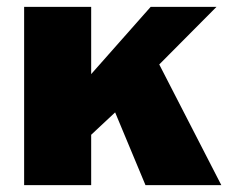

<svg xmlns="http://www.w3.org/2000/svg" viewBox="-20 -537 668 557"><path d="M622 0H402L314 -211L244.5 -146V0H50V-517H244.5V-322L417 -517H608L442 -350Z"/></svg>

Font: Public Sans Black
Style: Regular
Weight: 900
Designer: The Public Sans Project Authors: Dan O. Williams and USWDS (Libre Franklin designed by Pablo Impallari and Rodrigo Fuenz
Version: Version 1.007